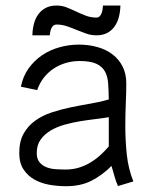

<svg xmlns="http://www.w3.org/2000/svg" viewBox="-20 -657 545 686"><path d="M95.7 -530.8Q96.2 -553.7 101.6 -573.2Q106.9 -592.8 117.7 -606.9Q128.4 -621.1 144.3 -629.2Q160.2 -637.2 182.1 -637.2Q201.2 -637.2 218 -630.6Q234.9 -624 251.7 -616Q268.6 -607.9 286.4 -601.1Q304.2 -594.2 324.7 -594.2Q331.5 -594.2 335.9 -598.6Q340.3 -603 342.8 -609.4Q345.2 -615.7 346.4 -623.3Q347.7 -630.9 348.1 -637.2H410.2Q409.7 -614.3 404.3 -594.7Q398.9 -575.2 388.4 -561Q377.9 -546.9 362.1 -538.8Q346.2 -530.8 324.7 -530.8Q305.7 -530.8 288.3 -536.9Q271 -543 253.9 -550Q236.8 -557.1 219.2 -563.2Q201.7 -569.3 182.1 -569.3Q175.3 -569.3 170.9 -565.7Q166.5 -562 163.8 -556.4Q161.1 -550.8 159.7 -543.9Q158.2 -537.1 157.7 -530.8ZM401.4 7.8Q394 -9.3 388.9 -27.8Q383.8 -46.4 378.4 -64Q343.8 -29.8 305.7 -10.7Q267.6 8.3 216.3 8.3Q186.5 8.3 156.7 3.2Q127 -2 103 -15.4Q79.1 -28.8 64 -51.8Q48.8 -74.7 48.8 -110.4Q48.8 -151.9 64.5 -179.7Q80.1 -207.5 106 -226.1Q131.8 -244.6 165.5 -255.6Q199.2 -266.6 234.6 -273.9Q270 -281.2 304.9 -287.1Q339.8 -293 368.7 -301.8Q368.2 -333 366.5 -358.4Q364.7 -383.8 355 -401.6Q345.2 -419.4 324.2 -429.2Q303.2 -439 264.2 -439Q238.8 -439 214.8 -431.9Q190.9 -424.8 170.9 -411.4Q150.9 -397.9 136 -378.7Q121.1 -359.4 112.8 -335L54.7 -347.2Q62 -384.3 82 -412.4Q102.1 -440.4 130.1 -459.5Q158.2 -478.5 192.1 -488Q226.1 -497.6 261.7 -497.6Q297.4 -497.6 328.4 -488.8Q359.4 -480 382.1 -462.6Q404.8 -445.3 418 -419.4Q431.2 -393.6 431.2 -359.4Q431.2 -324.7 429.4 -285.9Q427.7 -247.1 427.7 -206.5Q427.7 -154.8 433.1 -104.2Q438.5 -53.7 456.5 -8.8ZM368.7 -238.3Q349.1 -234.9 322.3 -231.7Q295.4 -228.5 266.8 -223.9Q238.3 -219.2 210.4 -211.4Q182.6 -203.6 160.6 -190.4Q138.7 -177.2 125 -158Q111.3 -138.7 111.3 -110.4Q111.3 -89.4 121.1 -77.4Q130.9 -65.4 145.8 -59.6Q160.6 -53.7 179 -52.5Q197.3 -51.3 214.4 -51.3Q240.2 -51.3 262.2 -58.1Q284.2 -64.9 303.2 -76.4Q322.3 -87.9 338.6 -102.8Q355 -117.7 368.7 -133.8Z"/></svg>

Font: SengBuhan
Style: Regular
Weight: 400
Designer: John M. Durdin
Foundry: Lao Script for Windows
Version: Version 1.400